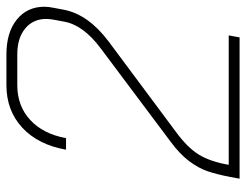

<svg xmlns="http://www.w3.org/2000/svg" viewBox="-102 -646 748 583"><g transform="rotate(-90 271.5 -354.0)"><path d="M26 -28Q34 -69 43.5 -97Q53 -125 74.5 -153.5Q96 -182 134 -210L417 -422Q488 -475 498 -534L504 -566Q506 -580 506 -587Q506 -627 477 -651Q448 -675 398 -675H305Q242 -675 199.5 -636Q157 -597 144 -527H109Q124 -612 176 -660Q228 -708 305 -708H398Q465 -708 504 -676.5Q543 -645 543 -593Q543 -580 540 -566L534 -534Q520 -460 438 -398L164 -194Q116 -159 94.5 -124.5Q73 -90 63 -33H456L450 0H21Z"/></g></svg>

Font: Bai Jamjuree ExtraLight
Style: Italic
Weight: 275
Italic angle: -10°
Version: Version 1.000; ttfautohint (v1.6)